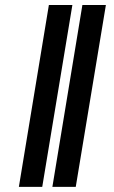

<svg xmlns="http://www.w3.org/2000/svg" viewBox="-20 -730 446 750"><path d="M262.7 -710.4 145 0H53.7L170.9 -710.4ZM393.6 -710.4 275.9 0H184.6L301.8 -710.4Z"/></svg>

Font: Inter Extra Bold
Style: Italic
Weight: 800
Italic angle: -9.39999°
Designer: Rasmus Andersson
Foundry: rsms
Version: Version 4.000;git-3c8e0fc